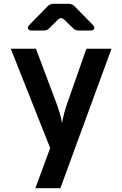

<svg xmlns="http://www.w3.org/2000/svg" viewBox="-20 -805 640 1005"><path d="M165.1 180 242.6 -29.9 36.4 -550H168L274 -268.5Q283.1 -244.4 292.2 -214.8Q301.2 -185.2 304.8 -160.4Q308.4 -185.2 316.6 -214.8Q324.8 -244.4 333.5 -268.5L432.3 -550H563.6L296 180ZM147.6 -645Q131.1 -645 127 -654.5Q122.9 -663.9 134.2 -675.3L229.3 -772.1Q241.6 -785 259.1 -785H340.5Q358 -785 370.3 -772.1L465.4 -675.3Q476.7 -663.9 473 -654.5Q469.4 -645 452.4 -645H392.5Q375 -645 362.6 -657.3L316.3 -701.8Q298.7 -718.7 281.9 -700.8L238.8 -657.9Q226.4 -645 208.9 -645Z"/></svg>

Font: Pitagon Sans Mono
Style: Regular
Weight: 400
Monospace: yes
Designer: Travis Tran
Foundry: Pitagon
Version: Version 1.001;gftools[0.9.26]